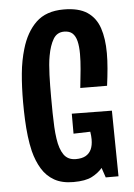

<svg xmlns="http://www.w3.org/2000/svg" viewBox="-52 -752 557 800"><g transform="rotate(-5 226.5 -352.0)"><path d="M42.6 -342.8Q42.6 -374.2 43.9 -404Q45.2 -433.8 47.8 -461.4Q50.4 -489 55.3 -514.5Q60.2 -540 67 -562.8Q87 -632 128.9 -672.2Q170.8 -712.4 244.4 -712.4Q307.4 -712.4 343 -688.5Q378.6 -664.6 393.4 -620.5Q408.2 -576.4 408.2 -515.4Q408.2 -485 405.2 -451.1Q402.2 -417.2 397.2 -379.8L285.2 -380.4Q290 -422.6 293.2 -457.7Q296.4 -492.8 296.4 -521.6Q296.4 -553.4 291 -575.4Q285.6 -597.4 273.2 -608.8Q260.8 -620.2 238.2 -620.2Q208.4 -620.2 192.9 -594.1Q177.4 -568 169.8 -525.8Q166.4 -507.8 164.7 -487.7Q163 -467.6 162.1 -445.9Q161.2 -424.2 161 -400.8Q160.8 -377.4 160.8 -353.4Q160.8 -318 161.3 -286.6Q161.8 -255.2 163.2 -228.3Q164.6 -201.4 168 -179Q174.2 -135 191.1 -110.9Q208 -86.8 241.4 -86.8Q266.4 -86.8 282.1 -95.5Q297.8 -104.2 305.7 -121Q313.6 -137.8 313.6 -163.2Q313.6 -170.2 312.9 -178.2Q312.2 -186.2 310.8 -195.2L240.6 -193.2V-276.8L408.2 -274.8L411.8 0H358.4L344.6 -40.8Q327.8 -20.8 300.7 -6.6Q273.6 7.6 223 7.6Q175.4 7.6 143.4 -10.5Q111.4 -28.6 91.6 -61.1Q71.8 -93.6 61 -136.2Q53.8 -166.2 49.8 -199.6Q45.8 -233 44.2 -269.1Q42.6 -305.2 42.6 -342.8Z"/></g></svg>

Font: Truculenta
Style: Regular
Weight: 400
Designer: Ivan Castro, Eva Sanz & Omnibus-Type Team
Foundry: Omnibus-Type
Version: Version 1.002